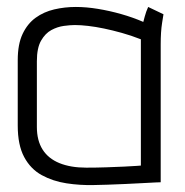

<svg xmlns="http://www.w3.org/2000/svg" viewBox="-20 -528 531 552"><path d="M450 -487 406 -508Q400 -495 396 -480Q392 -465 392 -465Q362 -478 328.5 -487.5Q295 -497 261.5 -502.5Q228 -508 198 -508Q166 -508 136 -501Q106 -494 82.5 -477Q59 -460 45 -430.5Q31 -401 31 -355V-167Q31 -111 49.5 -76.5Q68 -42 100 -24.5Q132 -7 171 -1Q210 5 250 4Q265 4 289 3Q313 2 339.5 1Q366 0 389.5 -1.5Q413 -3 428 -3.5Q443 -4 442 -4V-400Q442 -437 446 -462Q450 -487 450 -487ZM86 -163V-352Q86 -390 98 -411Q110 -432 127.5 -441.5Q145 -451 163.5 -453.5Q182 -456 195 -456Q212 -456 233.5 -453.5Q255 -451 279 -446Q303 -441 330 -433.5Q357 -426 385 -415V-52Q385 -52 372 -51Q359 -50 336.5 -49Q314 -48 286 -47Q258 -46 228 -46Q183 -46 151 -59Q119 -72 102.5 -98Q86 -124 86 -163Z"/></svg>

Font: AdventPro_ExpandedRegular
Style: ExpandedRegular
Weight: 400
Width: 7
Designer: VivaRado, Andreas Kalpakidis
Foundry: VivaRado, Andreas Kalpakidis
Version: Version 3.000